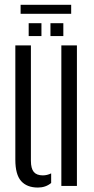

<svg xmlns="http://www.w3.org/2000/svg" viewBox="-20 -794 403 820"><path d="M45.5 -112V-600H112V-107.5Q112 -74.5 124.2 -59.8Q136.5 -45 163 -45Q181 -45 198.5 -53.5V-12.5Q175 7 142 7Q95 7 70.2 -20.8Q45.5 -48.5 45.5 -112ZM242 0V-600H308.5V0ZM195.5 -640V-695H250.5V-640ZM102.5 -640V-695H157V-640ZM68 -773.5H284V-735H68Z"/></svg>

Font: Big Shoulders Stencil Display
Style: Regular
Weight: 400
Designer: Patric King
Foundry: XO Type Co
Version: Version 1.000